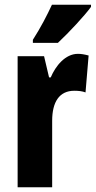

<svg xmlns="http://www.w3.org/2000/svg" viewBox="-20 -786 402 806"><path d="M362 -757V-766H198C177 -721 152 -672 118 -619V-606H223C271 -651 335 -720 362 -757ZM307 -560C254 -560 213 -509 193 -461H186L165 -550H54V0H199V-279C199 -358 229 -405 292 -405C311 -405 326 -403 339 -398L352 -553C333 -558 320 -560 307 -560Z"/></svg>

Font: Noto Sans Arabic UI XCn XBd
Style: Regular
Weight: 800
Width: 2
Designer: Monotype Design Team, Nadine Chahine and Nizar Qandah
Foundry: Monotype Imaging Inc.
Version: Version 2.010